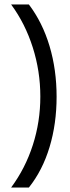

<svg xmlns="http://www.w3.org/2000/svg" viewBox="-20 -695 315 865"><path d="M30 150Q94.2 63.3 127.9 -41.7Q161.7 -146.7 161.7 -260Q161.7 -374.2 127.5 -481.7Q93.3 -589.2 30 -675H110Q171.7 -593.3 203.3 -487.1Q235 -380.8 235 -259.2Q235 -137.5 203.3 -32.5Q171.7 72.5 110 150Z"/></svg>

Font: Funnel Display Light
Style: Regular
Weight: 300
Designer: NORD ID, Kristian Moeller
Foundry: Dicotype
Version: Version 1.000